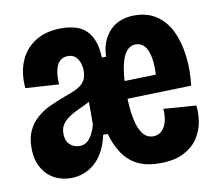

<svg xmlns="http://www.w3.org/2000/svg" viewBox="-66 -621 814 714"><g transform="rotate(-10 340.5 -264.0)"><path d="M148 12Q114 12 85.5 -3Q57 -18 39.5 -48.5Q22 -79 22 -124Q22 -162 34.5 -188.5Q47 -215 68.5 -234Q90 -253 117.5 -266Q145 -279 175 -290Q201 -299 220.5 -308Q240 -317 251.5 -332Q263 -347 263 -373Q263 -388 258 -403Q253 -418 242.5 -427.5Q232 -437 214 -437Q197 -437 185 -427Q173 -417 167.5 -395.5Q162 -374 164 -339L38 -347Q33 -405 51.5 -449Q70 -493 110 -518Q150 -543 208 -543Q237 -543 261 -536Q285 -529 301.5 -513Q318 -497 327.5 -471.5Q337 -446 338 -410H354Q355 -444 366 -469Q377 -494 395 -511Q413 -528 436 -535.5Q459 -543 483 -543Q533 -543 567.5 -519.5Q602 -496 621.5 -455Q641 -414 647.5 -360.5Q654 -307 647 -249L369 -241V-308L587 -314L523 -285Q528 -342 522 -375Q516 -408 502.5 -422Q489 -436 470 -436Q449 -436 434.5 -418Q420 -400 412.5 -362.5Q405 -325 405 -268Q405 -208 413 -168Q421 -128 436.5 -108Q452 -88 476 -88Q489 -88 499.5 -94Q510 -100 517.5 -112Q525 -124 528.5 -142Q532 -160 530 -182L653 -173Q657 -144 651.5 -111Q646 -78 627 -49.5Q608 -21 573 -3Q538 15 482 15Q432 15 398 -2.5Q364 -20 343 -52Q322 -84 310 -126H293Q285 -89 270.5 -63Q256 -37 236.5 -20.5Q217 -4 194.5 4Q172 12 148 12ZM200 -100Q211 -100 221 -105Q231 -110 238.5 -119.5Q246 -129 252 -142Q258 -155 262 -171V-320L305 -286Q288 -270 267 -258.5Q246 -247 225.5 -238Q205 -229 187.5 -218Q170 -207 159 -192.5Q148 -178 148 -155Q148 -129 163 -114.5Q178 -100 200 -100Z"/></g></svg>

Font: Bricolage Grotesque 24pt Condensed
Style: Bold
Weight: 700
Width: 3
Designer: Mathieu Triay
Foundry: Atelier Triay
Version: Version 1.001;gftools[0.9.33.dev8+g029e19f]